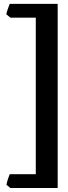

<svg xmlns="http://www.w3.org/2000/svg" viewBox="-20 -801 348 985"><path d="M33.2 163.6 13.2 147Q15.1 134.8 21 116.7Q26.9 98.6 29.8 92.8H163.6V-710.4H33.2L12.2 -728Q14.2 -737.8 20.3 -755.4Q26.4 -772.9 29.8 -781.2H275.9V163.6Z"/></svg>

Font: Gentium Plus
Style: Bold
Weight: 700
Designer: Victor Gaultney, Annie Olsen, Iska Routamaa, Becca Hirsbrunner
Foundry: SIL International
Version: Version 6.101